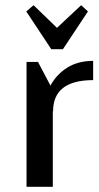

<svg xmlns="http://www.w3.org/2000/svg" viewBox="-20 -718 380 738"><path d="M338 -484V-410Q184 -410 184 -290H183V0H82V-480H126L174 -389Q197 -432 238.5 -458Q280 -484 338 -484ZM109 -698 199 -611 292 -698 318 -674 222 -529H177L81 -674Z"/></svg>

Font: Arya
Style: Regular
Weight: 400
Designer: Eduardo Rodriguez Tunni, Modular Infotech
Foundry: Eduardo Rodriguez Tunni, Modular Infotech
Version: Version 1.002